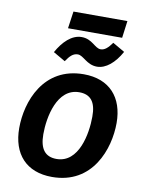

<svg xmlns="http://www.w3.org/2000/svg" viewBox="-95 -925 765 1006"><g transform="rotate(10 288.0 -421.5)"><path d="M488 -767 500 -858H213L200 -767ZM384 -595C431 -595 477 -634 511 -696L447 -733C426 -704 409 -688 387 -688C356 -688 336 -734 279 -734C226 -734 181 -689 149 -631L213 -594C233 -624 250 -641 275 -641C305 -641 329 -595 384 -595ZM252 15C468 15 537 -184 537 -322C537 -458 461 -544 324 -544C109 -544 39 -348 39 -208C39 -70 115 15 252 15ZM259 -82C200 -82 169 -118 169 -198C169 -288 198 -447 317 -447C376 -447 407 -412 406 -332C406 -242 378 -82 259 -82Z"/></g></svg>

Font: Fira Sans Medium
Style: Italic
Weight: 500
Italic angle: -8°
Designer: bBox Type GmbH & Carrois Corporate GbR & Edenspiekermann AG
Foundry: bBox Type GmbH & Carrois Corporate GbR & Edenspiekermann AG
Version: Version 4.301;PS 004.301;hotconv 1.0.88;makeotf.lib2.5.64775